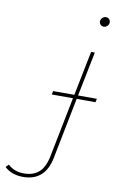

<svg xmlns="http://www.w3.org/2000/svg" viewBox="-263 -766 627 1016"><g transform="rotate(10 50.5 -257.5)"><path d="M-65 197Q-95 197 -121 187.5Q-147 178 -164 161L-149 146Q-115 178 -63 178Q-13 178 17.5 151Q48 124 60 63L124 -259H10L14 -278H128L176 -517H196L148 -278H249L245 -259H144L79 69Q54 197 -65 197ZM218 -660Q208 -660 201 -667Q194 -674 194 -684Q194 -695 202.5 -703.5Q211 -712 222 -712Q232 -712 239 -705Q246 -698 246 -688Q246 -677 237.5 -668.5Q229 -660 218 -660Z"/></g></svg>

Font: Montserrat Thin
Style: Italic
Weight: 100
Italic angle: -11.3°
Designer: Julieta Ulanovsky
Foundry: Julieta Ulanovsky
Version: Version 9.000; ttfautohint (v1.8.4.7-5d5b)